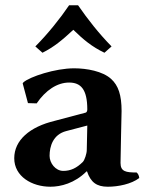

<svg xmlns="http://www.w3.org/2000/svg" viewBox="-20 -698 556 728"><path d="M437 -80C437 -109 441 -266 441 -277C441 -337 429 -374 401 -399C369 -428 309 -439 261 -439C189 -439 93 -407 69 -386L66 -382L86 -307L119 -306C153 -356 197 -385 242 -385C286 -385 311 -360 311 -283C311 -276 308 -272 305 -271L188 -240C92 -217 34 -166 34 -98C34 -29 101 10 171 10C210 10 263 -3 308 -48H310C324 -7 346 10 389 10C428 10 478 0 508 -23C507 -32 504 -39 498 -44C458 -44 437 -47 437 -80ZM403 -522C355 -571 314 -623 276 -678H242C209 -629 161 -569 114 -522L141 -498C185 -520 216 -546 258 -585C296 -548 328 -521 376 -498ZM311 -222 309 -129C309 -116 301 -91 294 -84C271 -61 248 -50 220 -50C190 -50 168 -80 168 -107C168 -143 181 -188 231 -201Z"/></svg>

Font: Libertinus Sans
Style: Bold
Weight: 700
Designer: Philipp H. Poll, Khaled Hosny
Foundry: Caleb Maclennan
Version: Version 7.050;RELEASE